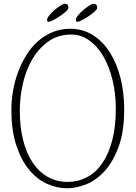

<svg xmlns="http://www.w3.org/2000/svg" viewBox="-20 -992 727 1028"><path d="M346 -950Q346 -942 332 -929.5Q318 -917 300 -905Q282 -893 264.5 -884Q247 -875 240 -875Q232 -875 232 -886Q232 -895 244 -910Q256 -925 272 -938.5Q288 -952 304 -962Q320 -972 327 -972Q335 -972 340.5 -968Q346 -964 346 -950ZM500 -950Q500 -942 486 -929.5Q472 -917 454 -905Q436 -893 418.5 -884Q401 -875 394 -875Q386 -875 386 -886Q386 -895 398 -910Q410 -925 426 -938.5Q442 -952 458 -962Q474 -972 481 -972Q489 -972 494.5 -968Q500 -964 500 -950ZM86 -400Q86 -312 104 -241Q122 -170 155.5 -120.5Q189 -71 236.5 -44.5Q284 -18 342 -18Q397 -18 444.5 -42.5Q492 -67 526.5 -116.5Q561 -166 580.5 -239Q600 -312 600 -410Q600 -493 582 -565.5Q564 -638 532.5 -691.5Q501 -745 457.5 -776Q414 -807 362 -807Q291 -807 239.5 -770.5Q188 -734 153.5 -675.5Q119 -617 102.5 -544.5Q86 -472 86 -400ZM41 -404Q41 -455 50 -507Q59 -559 77 -607Q95 -655 121.5 -697.5Q148 -740 183 -771Q218 -802 261.5 -820Q305 -838 356 -838Q424 -838 478 -803.5Q532 -769 569 -710Q606 -651 625.5 -573Q645 -495 645 -408Q645 -286 614.5 -204.5Q584 -123 538.5 -74Q493 -25 439.5 -4.5Q386 16 340 16Q284 16 230.5 -8.5Q177 -33 135 -84Q93 -135 67 -214.5Q41 -294 41 -404Z"/></svg>

Font: Life Savers
Style: Regular
Weight: 400
Designer: Pablo Impallari, Rodrigo Fuenzalida, Brenda Gallo
Foundry: Pablo Impallari, Rodrigo Fuenzalida, Brenda Gallo
Version: Version 3.001; ttfautohint (v0.95) -l 8 -r 50 -G 200 -x 14 -